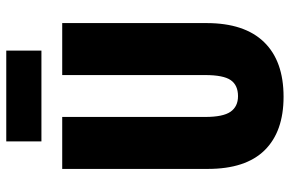

<svg xmlns="http://www.w3.org/2000/svg" viewBox="-180 -758 947 628"><g transform="rotate(-90 294.0 -443.5)"><path d="M533 -242Q533 -118 471 -54Q409 10 292 10Q178 10 117 -52Q56 -114 56 -238V-714H226V-246Q226 -188 243 -163.5Q260 -139 294 -139Q330 -139 346.5 -163Q363 -187 363 -247V-714H533ZM443 -897V-782H146V-897Z"/></g></svg>

Font: Noto Sans Sinhala UI ExtraCondensed Black
Style: Regular
Weight: 900
Width: 2
Designer: Jelle Bosma - Monotype Design Team
Foundry: Monotype Imaging Inc.
Version: Version 2.006; ttfautohint (v1.8.4.7-5d5b)